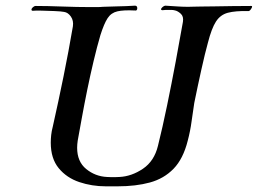

<svg xmlns="http://www.w3.org/2000/svg" viewBox="-20 -654 909 677"><path d="M353 3Q304 3 259.5 -12Q215 -27 187 -61Q159 -95 159 -151Q159 -164 160.5 -178Q162 -192 166 -207Q186 -296 204 -384.5Q222 -473 237 -561Q240 -581 230 -595.5Q220 -610 206 -612Q196 -614 172.5 -615Q149 -616 126.5 -616.5Q104 -617 96 -616Q91 -616 91 -620Q91 -624 96 -628.5Q101 -633 106 -633Q146 -633 199.5 -631Q253 -629 299 -629Q311 -629 322 -629Q333 -629 343 -630Q360 -631 392 -631.5Q424 -632 456 -634Q464 -634 464 -625Q464 -621 462 -618.5Q460 -616 455 -617Q416 -619 394 -614Q372 -609 359.5 -590Q347 -571 334 -530Q322 -489 310 -438.5Q298 -388 287.5 -336.5Q277 -285 268.5 -238Q260 -191 254 -158Q253 -151 252.5 -145Q252 -139 252 -133Q252 -84 284 -58Q316 -32 357 -30Q360 -30 369.5 -29.5Q379 -29 389 -29.5Q399 -30 401 -30Q444 -32 484 -59Q524 -86 537 -140Q553 -204 569 -281.5Q585 -359 599.5 -436.5Q614 -514 625 -577Q628 -596 617.5 -605.5Q607 -615 598 -617Q591 -619 585 -619Q579 -619 574 -619Q569 -619 564 -619Q559 -619 553 -618Q548 -618 548 -621Q548 -625 553.5 -629.5Q559 -634 563 -634Q595 -632 610.5 -631Q626 -630 644 -630Q653 -630 664 -630.5Q675 -631 691 -631Q706 -631 735 -631.5Q764 -632 799 -632.5Q834 -633 866 -633Q869 -633 869 -631Q869 -627 864 -620.5Q859 -614 855 -615Q810 -616 783.5 -609Q757 -602 741.5 -578Q726 -554 713 -503Q703 -467 690 -408.5Q677 -350 665 -291Q660 -260 655.5 -226Q651 -192 642 -158Q626 -94 592 -59Q558 -24 508.5 -10.5Q459 3 395 3Z"/></svg>

Font: Kings
Style: Regular
Weight: 400
Designer: Robert E. Leuschke
Foundry: Robert E. Leuschke
Version: Version 1.010; ttfautohint (v1.8.3)